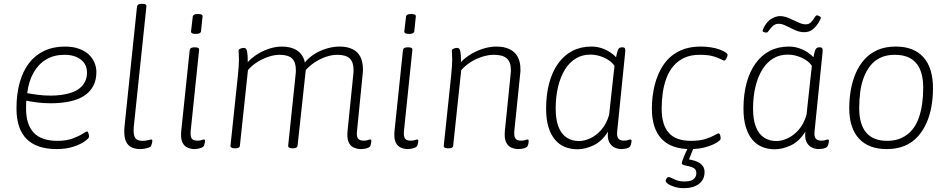

<svg xmlns="http://www.w3.org/2000/svg" viewBox="-20 -772 4955 1002"><path d="M276 6Q171 6 118.5 -47Q66 -100 66 -206Q66 -280 82.5 -340Q99 -400 131 -442Q163 -484 210.5 -506.5Q258 -529 319 -529Q359 -529 389.5 -518.5Q420 -508 440.5 -490Q461 -472 472 -447.5Q483 -423 483 -396Q483 -354 466.5 -323Q450 -292 419 -272Q388 -252 343.5 -242.5Q299 -233 244 -233Q206 -233 168.5 -238Q131 -243 102 -250L119 -263Q117 -249 116.5 -234.5Q116 -220 116 -205Q116 -122 156 -79.5Q196 -37 279 -37Q327 -37 360 -49.5Q393 -62 411.5 -74Q430 -86 434 -86Q438 -86 440 -81Q442 -76 443.5 -70Q445 -64 445 -59Q445 -51 423 -35Q401 -19 363 -6.5Q325 6 276 6ZM244 -273Q275 -273 303 -277Q331 -281 355 -289.5Q379 -298 396.5 -312Q414 -326 424 -346.5Q434 -367 434 -393Q434 -436 402 -461Q370 -486 316 -486Q262 -486 221.5 -462Q181 -438 155.5 -393.5Q130 -349 122 -286Q142 -282 175.5 -277.5Q209 -273 244 -273Z M712 6Q680 6 660 -7Q640 -20 633 -46.5Q626 -73 630 -114L695 -738Q697 -752 719 -752H723Q735 -752 740 -748.5Q745 -745 744 -738L678 -109Q675 -69 685 -53Q695 -37 723 -37Q741 -37 753 -40.5Q765 -44 769 -44Q772 -44 773.5 -42Q775 -40 775 -37Q775 -33 774 -28.5Q773 -24 771.5 -19.5Q770 -15 768 -10Q766 -5 755.5 -1.5Q745 2 733 4Q721 6 712 6Z M995 6Q977 6 959 -1.5Q941 -9 931.5 -30Q922 -51 926 -90L970 -511Q971 -518 977 -521.5Q983 -525 994 -525H998Q1010 -525 1015 -521.5Q1020 -518 1019 -511L975 -87Q973 -62 980 -50Q987 -38 1010 -38Q1024 -38 1032 -41Q1040 -44 1045 -44Q1047 -44 1048.5 -42Q1050 -40 1050 -37Q1050 -33 1049 -28.5Q1048 -24 1047 -19.5Q1046 -15 1044 -10Q1041 -5 1032.5 -1.5Q1024 2 1013.5 4Q1003 6 995 6ZM1002 -595Q988 -595 982 -598.5Q976 -602 977 -609L986 -685Q986 -691 992.5 -695Q999 -699 1013 -699Q1027 -699 1032.5 -695.5Q1038 -692 1037 -685L1029 -609Q1029 -603 1022.5 -599Q1016 -595 1002 -595Z M1864 6Q1844 6 1826 -2Q1808 -10 1799 -31Q1790 -52 1794 -91L1824 -386Q1825 -391 1825 -397.5Q1825 -404 1825 -408Q1825 -448 1805 -467Q1785 -486 1740 -486Q1712 -486 1681 -475.5Q1650 -465 1621.5 -446Q1593 -427 1571 -401L1577 -418L1533 -12Q1532 -5 1526.5 -1.5Q1521 2 1510 2H1506Q1494 2 1488.5 -2Q1483 -6 1484 -13L1523 -386Q1524 -392 1524 -398Q1524 -404 1524 -408Q1524 -448 1504 -467Q1484 -486 1439 -486Q1412 -486 1381.5 -476Q1351 -466 1322.5 -448Q1294 -430 1274 -406L1232 -12Q1231 2 1208 2H1204Q1193 2 1187.5 -2Q1182 -6 1183 -13L1221 -373Q1224 -402 1225.5 -423.5Q1227 -445 1227 -461Q1227 -481 1226 -492Q1225 -503 1225 -507Q1225 -512 1228 -514.5Q1231 -517 1236 -519Q1241 -521 1245.5 -521.5Q1250 -522 1254 -522Q1266 -522 1269.5 -503.5Q1273 -485 1273 -453Q1273 -442 1271.5 -432Q1270 -422 1267 -413L1258 -430Q1281 -460 1312.5 -482Q1344 -504 1380.5 -516.5Q1417 -529 1452 -529Q1499 -529 1530.5 -508.5Q1562 -488 1571 -446Q1589 -469 1618 -488Q1647 -507 1682.5 -518Q1718 -529 1753 -529Q1792 -529 1819.5 -515.5Q1847 -502 1860.5 -476Q1874 -450 1874 -411Q1874 -406 1874 -400Q1874 -394 1873 -389L1843 -87Q1840 -62 1847.5 -50Q1855 -38 1878 -38Q1892 -38 1900 -41Q1908 -44 1913 -44Q1915 -44 1916.5 -42Q1918 -40 1918 -37Q1918 -33 1917 -28Q1916 -23 1915 -18Q1914 -13 1912 -9Q1909 -4 1900.5 -0.5Q1892 3 1882 4.5Q1872 6 1864 6Z M2108 6Q2090 6 2072 -1.5Q2054 -9 2044.5 -30Q2035 -51 2039 -90L2083 -511Q2084 -518 2090 -521.5Q2096 -525 2107 -525H2111Q2123 -525 2128 -521.5Q2133 -518 2132 -511L2088 -87Q2086 -62 2093 -50Q2100 -38 2123 -38Q2137 -38 2145 -41Q2153 -44 2158 -44Q2160 -44 2161.5 -42Q2163 -40 2163 -37Q2163 -33 2162 -28.5Q2161 -24 2160 -19.5Q2159 -15 2157 -10Q2154 -5 2145.5 -1.5Q2137 2 2126.5 4Q2116 6 2108 6ZM2115 -595Q2101 -595 2095 -598.5Q2089 -602 2090 -609L2099 -685Q2099 -691 2105.5 -695Q2112 -699 2126 -699Q2140 -699 2145.5 -695.5Q2151 -692 2150 -685L2142 -609Q2142 -603 2135.5 -599Q2129 -595 2115 -595Z M2686 6Q2667 6 2649 -1.5Q2631 -9 2621 -30Q2611 -51 2615 -91L2645 -386Q2646 -392 2646 -398Q2646 -404 2646 -408Q2646 -448 2625 -467Q2604 -486 2557 -486Q2529 -486 2497 -476Q2465 -466 2436.5 -448Q2408 -430 2387 -406L2345 -12Q2344 2 2321 2H2317Q2305 2 2300 -2Q2295 -6 2296 -13L2334 -373Q2337 -402 2338.5 -425.5Q2340 -449 2340 -461Q2340 -481 2339 -492Q2338 -503 2338 -507Q2338 -512 2341 -514.5Q2344 -517 2349 -519Q2354 -521 2358.5 -521.5Q2363 -522 2367 -522Q2379 -522 2382.5 -503.5Q2386 -485 2386 -453Q2386 -442 2384.5 -432Q2383 -422 2380 -413L2371 -430Q2393 -460 2426 -482Q2459 -504 2497 -516.5Q2535 -529 2570 -529Q2611 -529 2639 -515.5Q2667 -502 2681.5 -476Q2696 -450 2696 -411Q2696 -406 2696 -400Q2696 -394 2695 -389L2664 -87Q2662 -62 2669.5 -50Q2677 -38 2699 -38Q2713 -38 2721 -41Q2729 -44 2734 -44Q2737 -44 2738 -42Q2739 -40 2739 -37Q2739 -33 2738.5 -28Q2738 -23 2736.5 -18Q2735 -13 2733 -9Q2730 -4 2721.5 -0.5Q2713 3 2703 4.5Q2693 6 2686 6Z M2993 7Q2957 7 2927 -5.5Q2897 -18 2875.5 -44Q2854 -70 2842 -110Q2830 -150 2830 -205Q2830 -278 2846 -338Q2862 -398 2893 -441Q2924 -484 2967.5 -506.5Q3011 -529 3066 -529Q3094 -529 3118.5 -521Q3143 -513 3163 -500Q3183 -487 3195 -473Q3199 -494 3202.5 -505Q3206 -516 3211 -520.5Q3216 -525 3224 -525H3228Q3239 -525 3241.5 -519Q3244 -513 3243 -502L3201 -87Q3198 -60 3207 -49Q3216 -38 3236 -38Q3250 -38 3258 -41Q3266 -44 3270 -44Q3273 -44 3274.5 -42Q3276 -40 3276 -37Q3276 -33 3275 -28Q3274 -23 3272.5 -18Q3271 -13 3269 -9Q3267 -4 3258.5 -0.5Q3250 3 3240 4.5Q3230 6 3222 6Q3205 6 3187.5 -2Q3170 -10 3159.5 -30Q3149 -50 3153 -85Q3121 -34 3077.5 -13.5Q3034 7 2993 7ZM3002 -36Q3029 -36 3060 -50Q3091 -64 3118 -94.5Q3145 -125 3159 -173L3180 -367Q3182 -380 3183.5 -398Q3185 -416 3187 -428Q3176 -445 3156.5 -458Q3137 -471 3112 -479Q3087 -487 3060 -487Q3018 -487 2984.5 -466.5Q2951 -446 2928 -408.5Q2905 -371 2892.5 -319.5Q2880 -268 2880 -205Q2880 -148 2894.5 -110.5Q2909 -73 2936.5 -54.5Q2964 -36 3002 -36Z M3582 6Q3483 6 3432.5 -47.5Q3382 -101 3382 -205Q3382 -269 3396.5 -327.5Q3411 -386 3441 -431.5Q3471 -477 3520 -503Q3569 -529 3638 -529Q3665 -529 3690 -525Q3715 -521 3734.5 -514Q3754 -507 3765.5 -499.5Q3777 -492 3777 -486Q3777 -483 3775.5 -478Q3774 -473 3771.5 -468Q3769 -463 3766 -459.5Q3763 -456 3760 -456Q3755 -456 3741 -463.5Q3727 -471 3701 -478.5Q3675 -486 3632 -486Q3585 -486 3551.5 -470.5Q3518 -455 3495 -428Q3472 -401 3458.5 -365.5Q3445 -330 3439 -289Q3433 -248 3433 -205Q3433 -121 3470 -79Q3507 -37 3586 -37Q3631 -37 3661 -46.5Q3691 -56 3708.5 -66Q3726 -76 3730 -76Q3734 -76 3736.5 -71Q3739 -66 3740 -60Q3741 -54 3741 -49Q3741 -41 3720.5 -28Q3700 -15 3664 -4.5Q3628 6 3582 6ZM3548 210Q3523 210 3501.5 203.5Q3480 197 3467 188Q3454 179 3454 172Q3454 169 3456 164Q3458 159 3461.5 155.5Q3465 152 3469 152Q3476 152 3486 157.5Q3496 163 3512 169Q3528 175 3554 175Q3574 175 3587 170Q3600 165 3607 155Q3614 145 3614 131Q3614 114 3602.5 106.5Q3591 99 3576.5 96Q3562 93 3550 90Q3538 87 3538 79Q3538 76 3541 67Q3544 58 3551 41Q3558 24 3570 -1H3600L3573 67L3569 59Q3613 65 3635 81.5Q3657 98 3657 125Q3657 165 3628 187.5Q3599 210 3548 210Z M4023 7Q3987 7 3957 -5.5Q3927 -18 3905.5 -44Q3884 -70 3872 -110Q3860 -150 3860 -205Q3860 -278 3876 -338Q3892 -398 3923 -441Q3954 -484 3997.5 -506.5Q4041 -529 4096 -529Q4124 -529 4148.5 -521Q4173 -513 4193 -500Q4213 -487 4225 -473Q4229 -494 4232.5 -505Q4236 -516 4241 -520.5Q4246 -525 4254 -525H4258Q4269 -525 4271.5 -519Q4274 -513 4273 -502L4231 -87Q4228 -60 4237 -49Q4246 -38 4266 -38Q4280 -38 4288 -41Q4296 -44 4300 -44Q4303 -44 4304.5 -42Q4306 -40 4306 -37Q4306 -33 4305 -28Q4304 -23 4302.5 -18Q4301 -13 4299 -9Q4297 -4 4288.5 -0.5Q4280 3 4270 4.5Q4260 6 4252 6Q4235 6 4217.5 -2Q4200 -10 4189.5 -30Q4179 -50 4183 -85Q4151 -34 4107.5 -13.5Q4064 7 4023 7ZM4032 -36Q4059 -36 4090 -50Q4121 -64 4148 -94.5Q4175 -125 4189 -173L4210 -367Q4212 -380 4213.5 -398Q4215 -416 4217 -428Q4206 -445 4186.5 -458Q4167 -471 4142 -479Q4117 -487 4090 -487Q4048 -487 4014.5 -466.5Q3981 -446 3958 -408.5Q3935 -371 3922.5 -319.5Q3910 -268 3910 -205Q3910 -148 3924.5 -110.5Q3939 -73 3966.5 -54.5Q3994 -36 4032 -36ZM3980 -602Q3975 -602 3967.5 -604Q3960 -606 3960 -611Q3960 -613 3961.5 -617.5Q3963 -622 3965 -626Q3983 -662 4007.5 -675Q4032 -688 4050 -688Q4073 -688 4097 -677.5Q4121 -667 4144 -656Q4167 -645 4184 -645Q4203 -645 4213.5 -657Q4224 -669 4231 -680.5Q4238 -692 4243 -692Q4249 -692 4256.5 -687.5Q4264 -683 4264 -680Q4264 -678 4261 -671Q4258 -664 4252 -654Q4236 -629 4218.5 -616.5Q4201 -604 4177 -604Q4153 -604 4128.5 -615Q4104 -626 4082.5 -637Q4061 -648 4044 -648Q4026 -648 4013.5 -636.5Q4001 -625 3993.5 -613.5Q3986 -602 3980 -602Z M4607 6Q4513 6 4462.5 -49Q4412 -104 4412 -208Q4412 -255 4420 -301.5Q4428 -348 4445.5 -389Q4463 -430 4491 -461.5Q4519 -493 4559.5 -511Q4600 -529 4655 -529Q4749 -529 4799 -473.5Q4849 -418 4849 -311Q4849 -261 4840.5 -214Q4832 -167 4814 -127.5Q4796 -88 4768 -57.5Q4740 -27 4700 -10.5Q4660 6 4607 6ZM4610 -37Q4654 -37 4686 -52.5Q4718 -68 4740 -94Q4762 -120 4774.5 -155.5Q4787 -191 4792.5 -231Q4798 -271 4798 -314Q4798 -400 4761 -443Q4724 -486 4650 -486Q4606 -486 4574 -470.5Q4542 -455 4521 -428Q4500 -401 4487 -365.5Q4474 -330 4469 -290Q4464 -250 4464 -208Q4464 -123 4500.5 -80Q4537 -37 4610 -37Z"/></svg>

Font: Asap ExtraLight
Style: Italic
Weight: 250
Italic angle: -6°
Version: Version 3.001